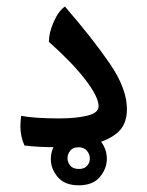

<svg xmlns="http://www.w3.org/2000/svg" viewBox="-20 -445 444 579"><path d="M156.7 -1Q92.3 -1 53.7 -6.3Q47.4 -20.5 44.4 -34.9Q41.5 -49.3 41.5 -64Q41.5 -72.3 42.2 -80.1Q43 -87.9 43.9 -95.7Q61 -92.3 89.6 -90.1Q118.2 -87.9 158.2 -87.9Q209 -87.9 243.2 -96.2Q277.3 -104.5 277.3 -124.5Q277.3 -152.8 237.5 -204.6Q197.8 -256.3 127.4 -318.8Q127.4 -345.7 141.8 -378.7Q156.2 -411.6 175.8 -425.3Q260.3 -327.6 311.5 -252.7Q362.8 -177.7 362.8 -115.7Q362.8 -67.9 332 -43Q301.3 -18.1 254.2 -9.5Q207 -1 156.7 -1ZM217.3 113.8Q175.3 113.8 154.3 89.1Q133.3 64.5 133.3 34.7Q133.3 3.4 155.3 -22.7Q177.2 -48.8 217.3 -48.8Q258.8 -48.8 280.5 -23.2Q302.2 2.4 302.2 33.7Q302.2 63.5 281.2 88.6Q260.3 113.8 217.3 113.8ZM217.8 64.5Q234.9 64.5 242.9 54.9Q251 45.4 251 33.2Q251 20.5 242.2 9.8Q233.4 -1 216.8 -1Q200.2 -1 191.9 9.3Q183.6 19.5 183.6 32.2Q183.6 44.4 191.9 54.4Q200.2 64.5 217.8 64.5Z"/></svg>

Font: Harmattan
Style: Bold
Weight: 700
Designer: George W. Nuss III and SIL International
Foundry: SIL International
Version: Version 4.000